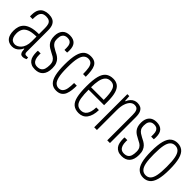

<svg xmlns="http://www.w3.org/2000/svg" viewBox="131 -1340 2155 2155"><g transform="rotate(45 1208.5 -263.0)"><path d="M148 12Q121 12 100 3Q79 -6 64.5 -23Q50 -40 42.5 -66.5Q35 -93 35 -127Q35 -161 44.5 -192Q54 -223 78.5 -247.5Q103 -272 148.5 -286.5Q194 -301 265 -301V-397Q265 -432 257.5 -454.5Q250 -477 231.5 -488Q213 -499 183 -499Q145 -499 126 -482Q107 -465 101.5 -437.5Q96 -410 96 -376V-370H54Q53 -375 53 -380Q53 -385 53 -392Q53 -450 72 -481.5Q91 -513 121.5 -525.5Q152 -538 186 -538Q222 -538 249.5 -526Q277 -514 292.5 -484.5Q308 -455 308 -403V-65Q308 -46 314.5 -37.5Q321 -29 330 -29H365V-3Q355 1 342 5.5Q329 10 315 10Q295 10 284.5 -1Q274 -12 270.5 -30Q267 -48 266 -68H260Q250 -45 234 -27Q218 -9 197 1.5Q176 12 148 12ZM155 -27Q171 -27 190 -36Q209 -45 226 -63.5Q243 -82 254 -113Q265 -144 265 -187V-262Q189 -261 149.5 -243.5Q110 -226 95 -196.5Q80 -167 80 -130Q80 -96 88.5 -73Q97 -50 114 -38.5Q131 -27 155 -27Z M513 12Q477 12 453 1Q429 -10 414 -30Q399 -50 393 -78Q387 -106 387 -140Q387 -146 387.5 -151.5Q388 -157 389 -161H432Q431 -156 431 -150Q431 -144 431 -138Q431 -102 439.5 -77.5Q448 -53 465.5 -40Q483 -27 510 -27Q542 -27 561.5 -40.5Q581 -54 589 -79.5Q597 -105 597 -142Q597 -177 584.5 -198Q572 -219 551 -231.5Q530 -244 507 -255Q485 -266 466 -278Q447 -290 432 -307.5Q417 -325 409 -349.5Q401 -374 401 -409Q401 -439 409 -463Q417 -487 432.5 -504Q448 -521 470.5 -529.5Q493 -538 521 -538Q551 -538 573.5 -529.5Q596 -521 610 -505Q624 -489 630.5 -466Q637 -443 637 -413Q637 -405 636.5 -396Q636 -387 635 -378H593V-412Q593 -445 584 -464Q575 -483 559.5 -491Q544 -499 522 -499Q499 -499 484.5 -491.5Q470 -484 461 -471Q452 -458 449 -441Q446 -424 446 -406Q446 -374 457.5 -354.5Q469 -335 487.5 -322.5Q506 -310 527 -299Q546 -290 566.5 -278.5Q587 -267 604.5 -249.5Q622 -232 632.5 -205Q643 -178 643 -137Q643 -99 634 -71Q625 -43 608 -24.5Q591 -6 567 3Q543 12 513 12Z M848 12Q799 12 768 -17.5Q737 -47 723 -108Q709 -169 709 -263Q709 -366 725 -426Q741 -486 773 -512Q805 -538 853 -538Q891 -538 915 -525Q939 -512 952 -486.5Q965 -461 970 -422.5Q975 -384 975 -334H932Q932 -391 925.5 -427.5Q919 -464 901 -481.5Q883 -499 851 -499Q823 -499 800.5 -479Q778 -459 766 -409Q754 -359 754 -269V-253Q754 -165 766 -115.5Q778 -66 800 -46.5Q822 -27 849 -27Q881 -27 899.5 -46.5Q918 -66 925 -103Q932 -140 932 -192H975Q975 -158 971 -122Q967 -86 955 -55.5Q943 -25 917 -6.5Q891 12 848 12Z M1206 12Q1150 12 1116.5 -16Q1083 -44 1069 -105Q1055 -166 1055 -263Q1055 -364 1070.5 -424Q1086 -484 1121 -511Q1156 -538 1211 -538Q1253 -538 1283.5 -517Q1314 -496 1330 -445Q1346 -394 1346 -305V-254H1100Q1100 -177 1108.5 -126.5Q1117 -76 1140 -51.5Q1163 -27 1204 -27Q1224 -27 1241.5 -35Q1259 -43 1272 -60Q1285 -77 1293 -105.5Q1301 -134 1302 -174H1344Q1343 -129 1333 -94.5Q1323 -60 1305.5 -36Q1288 -12 1262.5 0Q1237 12 1206 12ZM1100 -293H1301Q1301 -346 1296.5 -384.5Q1292 -423 1282 -448.5Q1272 -474 1253.5 -486.5Q1235 -499 1208 -499Q1165 -499 1141.5 -472Q1118 -445 1109 -398.5Q1100 -352 1100 -293Z M1443 0V-526H1474L1479 -454H1484Q1497 -485 1514.5 -503.5Q1532 -522 1552.5 -530Q1573 -538 1594 -538Q1624 -538 1646 -526.5Q1668 -515 1680.5 -487Q1693 -459 1693 -409V0H1650V-402Q1650 -423 1647.5 -440.5Q1645 -458 1638.5 -471.5Q1632 -485 1619.5 -492Q1607 -499 1587 -499Q1560 -499 1537.5 -479Q1515 -459 1500.5 -418Q1486 -377 1486 -314V0Z M1889 12Q1853 12 1829 1Q1805 -10 1790 -30Q1775 -50 1769 -78Q1763 -106 1763 -140Q1763 -146 1763.5 -151.5Q1764 -157 1765 -161H1808Q1807 -156 1807 -150Q1807 -144 1807 -138Q1807 -102 1815.5 -77.5Q1824 -53 1841.5 -40Q1859 -27 1886 -27Q1918 -27 1937.5 -40.5Q1957 -54 1965 -79.5Q1973 -105 1973 -142Q1973 -177 1960.5 -198Q1948 -219 1927 -231.5Q1906 -244 1883 -255Q1861 -266 1842 -278Q1823 -290 1808 -307.5Q1793 -325 1785 -349.5Q1777 -374 1777 -409Q1777 -439 1785 -463Q1793 -487 1808.5 -504Q1824 -521 1846.5 -529.5Q1869 -538 1897 -538Q1927 -538 1949.5 -529.5Q1972 -521 1986 -505Q2000 -489 2006.5 -466Q2013 -443 2013 -413Q2013 -405 2012.5 -396Q2012 -387 2011 -378H1969V-412Q1969 -445 1960 -464Q1951 -483 1935.5 -491Q1920 -499 1898 -499Q1875 -499 1860.5 -491.5Q1846 -484 1837 -471Q1828 -458 1825 -441Q1822 -424 1822 -406Q1822 -374 1833.5 -354.5Q1845 -335 1863.5 -322.5Q1882 -310 1903 -299Q1922 -290 1942.5 -278.5Q1963 -267 1980.5 -249.5Q1998 -232 2008.5 -205Q2019 -178 2019 -137Q2019 -99 2010 -71Q2001 -43 1984 -24.5Q1967 -6 1943 3Q1919 12 1889 12Z M2231 12Q2184 12 2151 -14.5Q2118 -41 2101.5 -101Q2085 -161 2085 -263Q2085 -365 2101.5 -425.5Q2118 -486 2151 -512Q2184 -538 2231 -538Q2278 -538 2311 -512Q2344 -486 2360.5 -425.5Q2377 -365 2377 -263Q2377 -161 2360.5 -101Q2344 -41 2311 -14.5Q2278 12 2231 12ZM2231 -27Q2267 -27 2289.5 -50.5Q2312 -74 2322 -125Q2332 -176 2332 -258V-268Q2332 -351 2322 -401.5Q2312 -452 2289.5 -475.5Q2267 -499 2231 -499Q2196 -499 2173 -475.5Q2150 -452 2140 -401.5Q2130 -351 2130 -268V-258Q2130 -176 2140 -125Q2150 -74 2173 -50.5Q2196 -27 2231 -27Z"/></g></svg>

Font: Archivo ExtraCondensed Thin
Style: Regular
Weight: 250
Width: 2
Designer: Hector Gatti
Foundry: Omnibus-Type
Version: Version 2.001